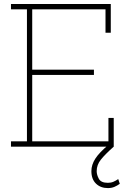

<svg xmlns="http://www.w3.org/2000/svg" viewBox="-20 -731 660 957"><path d="M34.7 0V-26.4H114.3V-684.6H34.7V-710.9H532.2V-567.9H505.9V-684.6H140.6V-383.8H448.2V-357.4H140.6V-26.4H520.5V-143.1H546.9V0ZM517.6 206.5Q481.4 206.5 458.5 184.3Q435.5 162.1 435.5 122.1Q435.5 90.3 455.1 59.8Q474.6 29.3 521.5 -9.8L546.9 0Q503.4 38.6 482.7 64.7Q461.9 90.8 461.9 122.1Q461.9 140.1 472.7 160.2Q483.4 180.2 517.6 180.2Q533.2 180.2 545.2 175Q557.1 169.9 569.3 161.6L577.1 185.1Q565.4 193.8 550.8 200.2Q536.1 206.5 517.6 206.5Z"/></svg>

Font: Roboto Slab LO Thin
Style: Regular
Weight: 250
Designer: Google
Version: Version 2.00;September 28, 2018;FontCreator 11.5.0.2427 64-b